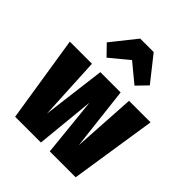

<svg xmlns="http://www.w3.org/2000/svg" viewBox="-230 -977 1117 1117"><g transform="rotate(45 329.0 -418.0)"><path d="M661 -534 579 0H366L329 -364L293 0H81L-3 -534H179L199 -144L248 -534H415L460 -144L484 -534ZM214 -619 152 -683 274 -836H385L506 -683L444 -619L329 -714Z"/></g></svg>

Font: Fira Sans Extra Condensed Black
Style: Regular
Weight: 900
Width: 1
Designer: Carrois Corporate & Edenspiekermann AG
Foundry: Carrois Corporate GbR & Edenspiekermann AG
Version: Version 4.203